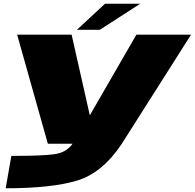

<svg xmlns="http://www.w3.org/2000/svg" viewBox="-20 -772 1046 1031"><path d="M237 0H634L1006 -586H712.5L463 -154H462L364.5 -586H72ZM10.5 239Q255.5 239 392.8 198Q530 157 634 0L370 -1Q337.5 47.5 269.2 56.5Q201 65.5 41 65ZM393 -612H516L733 -752H544Z"/></svg>

Font: Anybody ExtraExpanded Black
Style: Italic
Weight: 900
Width: 8
Italic angle: -10°
Version: Version 1.113;gftools[0.9.25]